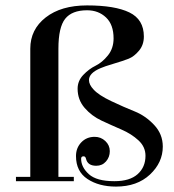

<svg xmlns="http://www.w3.org/2000/svg" viewBox="-20 -670 642 710"><path d="M409 20Q346 20 303.5 -8Q261 -36 261 -93Q261 -123 280.5 -143.5Q300 -164 330 -164Q353 -164 369.5 -148.5Q386 -133 386 -111Q386 -89 372 -73Q358 -57 336 -57Q304 -57 298 -83Q296 -92 289 -92Q280 -92 280 -83Q280 -52 308.5 -26Q337 0 403 0Q460 0 489 -26Q518 -52 518 -94Q518 -127 492 -151Q466 -175 429 -191Q392 -207 355.5 -224Q319 -241 293 -271Q267 -301 267 -342Q267 -371 288 -393Q309 -415 333.5 -427Q358 -439 379 -465Q400 -491 400 -528Q400 -579 372 -605.5Q344 -632 302 -632Q246 -632 221 -600.5Q196 -569 196 -490V-16H253V0H39V-16H92V-490Q92 -561 149 -605.5Q206 -650 302 -650Q405 -650 458.5 -624Q512 -598 512 -535Q512 -504 494 -482.5Q476 -461 456 -453Q436 -445 400.5 -434.5Q365 -424 352 -418Q309 -400 309 -374Q309 -357 326 -339Q345 -318 391.5 -296Q438 -274 478 -258Q518 -242 550 -208Q582 -174 582 -128Q582 -69 534.5 -24.5Q487 20 409 20Z"/></svg>

Font: Elsie Swash Caps
Style: Regular
Weight: 400
Designer: Alejandro Inler
Foundry: Alejandro Inler
Version: 1.001